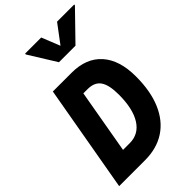

<svg xmlns="http://www.w3.org/2000/svg" viewBox="-294 -1108 1208 1208"><g transform="rotate(-45 310.0 -504.0)"><path d="M12 0 138 -716H304.5Q435 -716 505 -637.2Q575 -558.5 575 -413Q575 -282 535.2 -189.5Q495.5 -97 421 -48.5Q346.5 0 242 0ZM190.5 -144H250Q330.5 -144 374.2 -213.2Q418 -282.5 418 -408.5Q418 -494.5 391.2 -533.2Q364.5 -572 303.5 -572H265.5ZM295.5 -819 182.5 -1001 183.5 -1008H326.5L385.5 -860.5H357L467.5 -1008H620.5L619.5 -1001L442.5 -819Z"/></g></svg>

Font: Google Sans Code
Style: Italic
Weight: 400
Italic angle: -10°
Monospace: yes
Designer: Google Sans Code Authors
Foundry: Google LLC
Version: Version 6.000